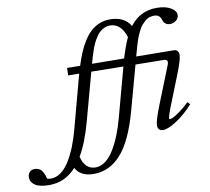

<svg xmlns="http://www.w3.org/2000/svg" viewBox="-373 -836 1272 1165"><g transform="rotate(-10 263.0 -253.0)"><path d="M116.2 200.7Q34.7 200.7 4.4 144Q-64 220.2 -161.1 220.2Q-220.7 220.2 -248.5 201.7Q-276.4 183.1 -276.4 153.8Q-276.4 134.3 -265.6 121.6Q-254.9 108.9 -232.4 108.9Q-208 108.9 -192.9 125.5Q-177.7 142.1 -168.9 179.7Q-158.7 183.1 -144 183.1Q-112.3 183.1 -83.3 161.6Q-54.2 140.1 -30.5 101.8Q-6.8 63.5 12 16.4Q30.8 -30.8 45.9 -87.4L127.4 -391.6Q131.8 -408.7 133.8 -414.1L65.9 -415L66.9 -460.9L147.5 -460Q161.1 -503.4 175.8 -538.3Q190.4 -573.2 210.7 -605.5Q231 -637.7 253.9 -659.2Q276.9 -680.7 307.4 -693.4Q337.9 -706.1 373 -706.1Q463.4 -706.1 499.5 -642.6Q561.5 -725.6 664.6 -725.6Q717.8 -725.6 750.7 -706.5Q783.7 -687.5 783.7 -661.1Q783.7 -642.6 767.6 -628.7Q751.5 -614.7 728.5 -614.7Q714.4 -614.7 704.3 -621.6Q694.3 -628.4 690.9 -635.3Q687.5 -642.1 684.1 -652.3Q674.3 -681.6 641.6 -681.6Q625.5 -681.6 611.3 -676.8Q597.2 -671.9 585.4 -661.4Q573.7 -650.9 564.2 -640.1Q554.7 -629.4 545.9 -611.6Q537.1 -593.8 531.2 -581.1Q525.4 -568.4 518.6 -546.9Q511.7 -525.4 508.5 -514.4Q505.4 -503.4 499.5 -482.4L492.2 -456.5L724.1 -454.1Q737.3 -454.1 745.4 -445.3Q753.4 -436.5 753.4 -421.4Q753.4 -392.1 718.3 -304.2L651.4 -135.7Q623.5 -66.4 623.5 -50.3Q623.5 -46.4 627 -46.4Q633.3 -46.4 647.5 -52.5Q661.6 -58.6 689.9 -78.9Q718.3 -99.1 750.5 -129.9L764.2 -113.8Q714.8 -59.1 661.1 -23.9Q607.4 11.2 576.2 11.2Q560.5 11.2 552 2.4Q543.5 -6.3 543.5 -22.9Q543.5 -50.3 578.6 -139.2L671.4 -372.6Q684.6 -406.2 654.8 -406.7L479.5 -409.2L404.8 -136.7Q355.5 42.5 284.2 121.6Q212.9 200.7 116.2 200.7ZM221.7 -462.9 220.7 -459.5 418 -457.5Q440.9 -533.2 463.4 -581.1Q435.1 -669.4 367.7 -669.4Q349.6 -669.4 333.3 -662.1Q316.9 -654.8 304.7 -644Q292.5 -633.3 280.8 -615Q269 -596.7 261.5 -580.8Q253.9 -564.9 245.6 -541.3Q237.3 -517.6 232.7 -502Q228 -486.3 221.7 -462.9ZM127.4 -117.2Q93.8 6.3 48.3 83Q68.4 163.6 133.3 163.6Q165 163.6 194.1 142.1Q223.1 120.6 246.6 82Q270 43.5 289.1 -3.4Q308.1 -50.3 323.2 -106.9L405.3 -410.2L208 -413.1Z"/></g></svg>

Font: Elstob 6pt
Style: Italic
Weight: 400
Italic angle: -20°
Designer: Peter S. Baker
Version: Version 1.015